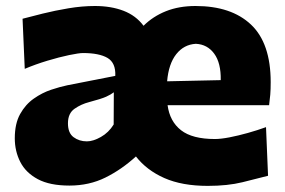

<svg xmlns="http://www.w3.org/2000/svg" viewBox="-20 -604 951 640"><path d="M672.4 15.6Q586.9 15.6 527.8 -10.5Q468.8 -36.6 433.1 -82.5Q385.7 -39.1 331.5 -12.2Q277.3 14.6 211.4 14.6Q146 14.6 106 -6.8Q65.9 -28.3 47.6 -64.2Q29.3 -100.1 29.3 -143.1Q29.3 -191.9 47.1 -223.9Q64.9 -255.9 92.8 -275.4Q120.6 -294.9 150.6 -304.9Q180.7 -314.9 204.6 -319.8L364.3 -351.1Q366.2 -394.5 338.4 -410.9Q310.5 -427.2 256.8 -427.2Q243.2 -427.2 210.4 -420.4Q177.7 -413.6 137.9 -401.6Q98.1 -389.6 62.5 -374.5L55.2 -541.5Q82.5 -548.8 122.8 -558.8Q163.1 -568.8 208.5 -576.4Q253.9 -584 296.4 -584Q350.1 -584 391.6 -568.1Q433.1 -552.2 458.5 -518.1Q489.7 -549.3 533.2 -566.7Q576.7 -584 631.8 -584Q751 -584 816.7 -522Q882.3 -460 882.3 -330.1Q882.3 -306.6 880.9 -288.6Q879.4 -270.5 877 -253.4H538.6Q545.9 -199.2 583.5 -169.9Q621.1 -140.6 696.3 -140.6Q715.8 -140.6 745.1 -146.2Q774.4 -151.9 806.4 -160.9Q838.4 -169.9 866.7 -180.2L873.5 -18.1Q837.9 -8.8 788.3 3.4Q738.8 15.6 672.4 15.6ZM715.8 -336.9Q716.8 -394 694.1 -425Q671.4 -456.1 632.8 -458Q592.8 -455.6 567.4 -423.3Q542 -391.1 537.1 -333ZM269.5 -132.8Q290.5 -132.8 316.4 -147.5Q342.3 -162.1 358.9 -189L359.4 -296.4Q350.1 -289.1 334 -281.7Q317.9 -274.4 277.3 -263.7Q250.5 -256.8 228.5 -241.5Q206.5 -226.1 206.5 -192.9Q206.5 -160.6 225.3 -146.7Q244.1 -132.8 269.5 -132.8Z"/></svg>

Font: Pinar-DS2-FD ExtraBold
Style: Regular
Weight: 800
Designer: Amin Abedi
Version: Version 3.000